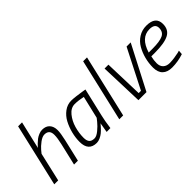

<svg xmlns="http://www.w3.org/2000/svg" viewBox="25 -1392 2073 2073"><g transform="rotate(-45 1062.0 -355.0)"><path d="M205 -330 231 -362C248.3 -382.7 271 -403.5 299 -424.5C327 -445.5 352 -456 374 -456C423.3 -456 448 -429.7 448 -377C448 -344.3 442 -302.7 430 -252L371 0H430L489 -254C502.3 -312 509 -356.3 509 -387C509 -425 499 -455 479 -477C459 -499 430.3 -510 393 -510C376.3 -510 358.8 -506.2 340.5 -498.5C322.2 -490.8 306.7 -482.2 294 -472.5C281.3 -462.8 268.7 -451.8 256 -439.5C243.3 -427.2 235 -418.5 231 -413.5L222 -402L296 -719H236L69 0H129Z M838 -457C872.7 -457 914 -452 962 -442L901 -184L873 -149C854.3 -125.7 830.7 -102.2 802 -78.5C773.3 -54.8 748.7 -43 728 -43C699.3 -43 678.8 -50.3 666.5 -65C654.2 -79.7 648 -101.7 648 -131C648 -178.3 654.8 -226.2 668.5 -274.5C682.2 -322.8 704 -365.3 734 -402C764 -438.7 798.7 -457 838 -457ZM711 9C727.7 9 745.3 4.7 764 -4C782.7 -12.7 798.7 -22.5 812 -33.5C825.3 -44.5 838.5 -57 851.5 -71C864.5 -85 873.2 -94.7 877.5 -100L888 -113C885.3 -99 879 -61.3 869 0L927 -1L931 -27C933 -44.3 936.3 -66.3 941 -93C945.7 -119.7 950.3 -142.3 955 -161L1031 -486L996 -492C972.7 -496 944.8 -500 912.5 -504C880.2 -508 855 -510 837 -510C797.7 -510 761.5 -497.8 728.5 -473.5C695.5 -449.2 669 -418.2 649 -380.5C629 -342.8 613.5 -302.2 602.5 -258.5C591.5 -214.8 586 -172.3 586 -131C586 -37.7 627.7 9 711 9Z M1121 0 1288 -719H1229L1062 0Z M1354 0H1477L1736 -500H1673L1445 -52H1410L1396 -500H1337Z M1796 -285C1831.3 -400.3 1892.7 -458 1980 -458C2036 -458 2064 -436.7 2064 -394C2064 -352.7 2047.5 -324.2 2014.5 -308.5C1981.5 -292.8 1928.3 -285 1855 -285ZM1877 -44C1845.7 -44 1820.8 -52.7 1802.5 -70C1784.2 -87.3 1775 -112 1775 -144C1775 -172 1779 -202.7 1787 -236H1843C1939.7 -236 2010.7 -247.8 2056 -271.5C2101.3 -295.2 2124 -336.3 2124 -395C2124 -471 2077 -509 1983 -509C1938.3 -509 1898.3 -497.8 1863 -475.5C1827.7 -453.2 1799.5 -423.7 1778.5 -387C1757.5 -350.3 1741.5 -310.7 1730.5 -268C1719.5 -225.3 1714 -182 1714 -138C1714 -89.3 1726.8 -52.7 1752.5 -28C1778.2 -3.3 1814.3 9 1861 9C1920.3 9 1979 -0.7 2037 -20L2041 -69L2017 -62C2000.3 -58 1978.3 -54 1951 -50C1923.7 -46 1899 -44 1877 -44Z"/></g></svg>

Font: RazerF5 Light
Style: Italic
Weight: 300
Foundry: Razer Inc.
Version: Version 2